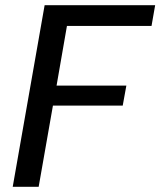

<svg xmlns="http://www.w3.org/2000/svg" viewBox="-20 -720 618 740"><path d="M29 0 152 -700H578L564 -620H238L198 -390H467L453 -313H184L129 0Z"/></svg>

Font: DM Sans 17pt Medium
Style: Italic
Weight: 500
Italic angle: -10°
Version: Version 4.004;gftools[0.9.30]